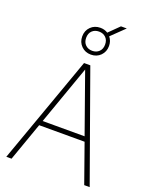

<svg xmlns="http://www.w3.org/2000/svg" viewBox="-186 -1141 976 1239"><g transform="rotate(20 302.0 -522.0)"><path d="M16 0 280.5 -740H323.5L588.5 0H551L457.5 -264H145.5L52 0ZM157.5 -297H445.5L301.5 -703ZM302.5 -806Q263 -806 236.8 -832.2Q210.5 -858.5 210.5 -898Q210.5 -938 236.8 -964Q263 -990 302.5 -990Q331.5 -990 354 -975.5L423.5 -1044H463.5L374 -957.5Q394.5 -932.5 394.5 -898Q394.5 -858.5 368.5 -832.2Q342.5 -806 302.5 -806ZM302.5 -832Q331 -832 349.2 -849.8Q367.5 -867.5 367.5 -898Q367.5 -929 349.2 -946.5Q331 -964 302.5 -964Q274 -964 255.8 -946.5Q237.5 -929 237.5 -898Q237.5 -867.5 255.8 -849.8Q274 -832 302.5 -832Z"/></g></svg>

Font: Encode Sans SmCnd Th
Style: Regular
Weight: 100
Width: 4
Designer: Multiple Designers
Foundry: Impallari Type
Version: Version 3.002; ttfautohint (v1.8.3) -l 8 -r 50 -G 200 -x 14 